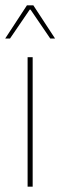

<svg xmlns="http://www.w3.org/2000/svg" viewBox="-20 -700 227 720"><path d="M102.5 0H83.5V-485.5H102.5ZM-0.5 -555.5 81 -680H105L186.5 -555.5H168.5L94.5 -664H91.5L17.5 -555.5H-0.5Z"/></svg>

Font: Anek Malayalam Medium Thin
Style: Regular
Weight: 250
Version: Version 1.003